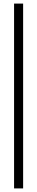

<svg xmlns="http://www.w3.org/2000/svg" viewBox="-20 -931 208 1071"><path d="M58.5 -911H109V120H58.5Z"/></svg>

Font: Big Shoulders Text ExtraLight
Style: Regular
Weight: 250
Version: Version 2.002